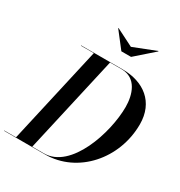

<svg xmlns="http://www.w3.org/2000/svg" viewBox="-256 -1128 1202 1280"><g transform="rotate(30 345.0 -487.5)"><path d="M416 -907.5 282.5 -975 280.5 -973 376 -850H450.5L590.5 -973L588 -975ZM279 0C529.5 0 726.5 -224.5 726.5 -490C726.5 -660.5 606.5 -750 443.5 -750H124V-747.5H223L54.5 -2.5H-36V0ZM436.5 -747.5C553 -747.5 586.5 -634.5 586.5 -542.5C586.5 -343 475.5 -2.5 269 -2.5H179.5L348 -747.5Z"/></g></svg>

Font: Bodoni* 72pt Medium
Style: Italic
Weight: 500
Italic angle: -13°
Version: Version 2.3